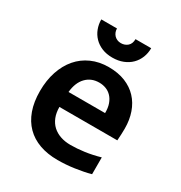

<svg xmlns="http://www.w3.org/2000/svg" viewBox="-166 -808 881 937"><g transform="rotate(30 275.0 -339.5)"><path d="M500 -286.1Q500 -273.9 499.3 -254.4Q498.5 -234.9 497.1 -217.8H170.9Q170.9 -185.1 180.9 -160.2Q190.9 -135.3 209.2 -118.4Q227.5 -101.6 253.2 -92.8Q278.8 -84 310.1 -84Q346.2 -84 387.5 -89.6Q428.7 -95.2 473.1 -107.9V-13.2Q454.1 -7.8 431.6 -3.4Q409.2 1 385.7 4.4Q362.3 7.8 338.4 9.5Q314.5 11.2 292 11.2Q235.4 11.2 190.4 -4.9Q145.5 -21 114.3 -52.5Q83 -84 66.4 -130.4Q49.8 -176.8 49.8 -237.8Q49.8 -298.3 66.4 -347.9Q83 -397.5 113.3 -432.9Q143.6 -468.3 186.8 -487.5Q230 -506.8 283.2 -506.8Q335.9 -506.8 376.5 -490.5Q417 -474.1 444.3 -444.8Q471.7 -415.5 485.8 -375Q500 -334.5 500 -286.1ZM378.9 -303.2Q379.4 -332.5 371.6 -354.2Q363.8 -376 350.3 -390.1Q336.9 -404.3 319.1 -411.1Q301.3 -418 280.8 -418Q235.8 -418 207 -387.9Q178.2 -357.9 172.9 -303.2ZM415.5 -689.9Q415.5 -662.1 405.8 -637.5Q396 -612.8 377.7 -594.5Q359.4 -576.2 333 -565.7Q306.6 -555.2 273.4 -555.2Q240.2 -555.2 214.4 -565.9Q188.5 -576.7 170.7 -595.2Q152.8 -613.8 143.6 -638.2Q134.3 -662.6 134.3 -689.9H222.7Q222.7 -679.2 226.3 -669.7Q230 -660.2 236.8 -652.8Q243.7 -645.5 253.2 -641.4Q262.7 -637.2 274.4 -637.2Q296.4 -637.2 311.8 -650.6Q327.1 -664.1 327.1 -689.9ZM0 -496.1Z"/></g></svg>

Font: Code New Roman
Style: Bold
Weight: 700
Monospace: yes
Designer: Sam Radian
Foundry: Code New Roman
Version: Version 1.508 October 19, 2014